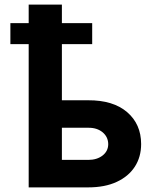

<svg xmlns="http://www.w3.org/2000/svg" viewBox="-20 -812 670 832"><path d="M379.5 -711.9V-620.9H25V-711.9ZM198.8 -377.5H362.1Q470.4 -378 530.9 -326.1Q591.3 -274.2 591.6 -188.1Q591.6 -131.9 564.2 -89.6Q536.8 -47.4 485.5 -23.7Q434.3 0 362.1 0H104.3V-792H248.2V-119.1H362.1Q400.2 -119.1 424.5 -138.1Q448.7 -157 449 -187.1Q448.7 -218.8 424.5 -238.9Q400.2 -258.9 362.1 -258.4H198.8Z"/></svg>

Font: Inter
Style: Regular
Weight: 400
Designer: Rasmus Andersson
Foundry: rsms
Version: Version 4.000;git-8c9346024